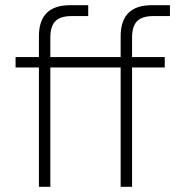

<svg xmlns="http://www.w3.org/2000/svg" viewBox="-20 -720 690 740"><path d="M445 -460H174V0H130V-460H40V-500H130V-580Q130 -700 250 -700H320V-658H255Q213 -658 193.5 -638.5Q174 -619 174 -575V-500H445V-580Q445 -700 565 -700H635V-658H570Q528 -658 508.5 -638.5Q489 -619 489 -575V-500H615V-460H489V0H445Z"/></svg>

Font: PT Root UI Web Light
Style: Regular
Weight: 300
Designer: Vitaly Kuzmin
Foundry: ParaType Ltd.
Version: Version 1.000W